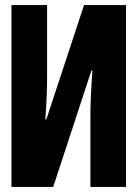

<svg xmlns="http://www.w3.org/2000/svg" viewBox="-20 -734 540 754"><path d="M25 0V-714H165V-434Q165 -402 163.5 -360.5Q162 -319 158 -265H162L310 -714H475V0H335V-284Q335 -315 337 -358.5Q339 -402 343 -457H339L189 0Z"/></svg>

Font: Noto Sans Mono ExtraCondensed Black
Style: Regular
Weight: 900
Width: 2
Designer: Monotype Design Team
Foundry: Monotype Imaging Inc.
Version: Version 2.014